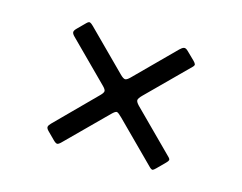

<svg xmlns="http://www.w3.org/2000/svg" viewBox="-58 -636 617 490"><g transform="rotate(15 251.0 -391.0)"><path d="M262.5 -443Q254.5 -435 249.8 -435Q245 -435 236.5 -443.5L135 -545Q129.5 -550.5 126 -551.8Q122.5 -553 117 -547.5L97 -527.5Q90.5 -521 90.8 -516.8Q91 -512.5 97 -506.5L199.5 -404Q207.5 -396 207 -391.5Q206.5 -387 199.5 -380L96.5 -276.5Q91 -271 90.2 -266.8Q89.5 -262.5 95.5 -256.5L114.5 -237.5Q121 -231 124.8 -231Q128.5 -231 135 -237.5L238 -340Q247.5 -349.5 251.5 -348.8Q255.5 -348 265 -338.5L369.5 -234Q375 -229 377.8 -230Q380.5 -231 385.5 -236L406 -256.5Q411 -261.5 411.8 -264.5Q412.5 -267.5 408 -272L301 -379Q293 -387.5 293.8 -392.2Q294.5 -397 303 -405.5L408.5 -510.5Q413 -515 411.8 -518.2Q410.5 -521.5 406 -526L385.5 -546Q379 -552.5 374.2 -551.2Q369.5 -550 363.5 -544Z"/></g></svg>

Font: Besley
Style: Regular
Weight: 400
Designer: Owen Earl
Foundry: indestructible type*
Version: Version 4.000